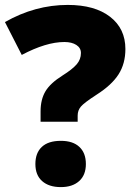

<svg xmlns="http://www.w3.org/2000/svg" viewBox="-20 -744 545 776"><path d="M144 -252V-293.9Q144 -341.8 163.6 -374.8Q183.1 -407.7 232.9 -439Q272.5 -463.9 289.8 -483.9Q307.1 -503.9 307.1 -529.8Q307.1 -550.3 288.6 -562.3Q270 -574.2 240.2 -574.2Q166.5 -574.2 67.9 -522L0 -654.8Q121.6 -724.1 253.9 -724.1Q362.8 -724.1 424.8 -676.3Q486.8 -628.4 486.8 -545.9Q486.8 -486.8 459.2 -443.6Q431.6 -400.4 371.1 -361.8Q319.8 -328.6 306.9 -313.2Q293.9 -297.9 293.9 -276.9V-252ZM123 -81.1Q123 -126 149.2 -150.4Q175.3 -174.8 226.1 -174.8Q274.9 -174.8 301 -150.1Q327.1 -125.5 327.1 -81.1Q327.1 -36.6 300 -12.2Q272.9 12.2 226.1 12.2Q177.7 12.2 150.4 -12Q123 -36.1 123 -81.1Z"/></svg>

Font: TypoPRO Open Sans
Style: Regular
Weight: 800
Foundry: Ascender Corporation
Version: Version 1.10